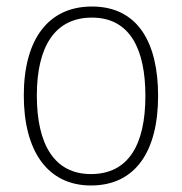

<svg xmlns="http://www.w3.org/2000/svg" viewBox="-20 -559 559 589"><path d="M465 -265C465 -428 403 -539 262 -539C128 -539 53 -438 53 -266C53 -97 125 10 259 10C397 10 465 -97 465 -265ZM93 -266C93 -417 149 -505 262 -505C380 -505 426 -406 426 -265C426 -115 374 -25 259 -25C146 -25 93 -117 93 -266Z"/></svg>

Font: Noto Sans Devanagari UI SemiCondensed ExtraLight
Style: Regular
Weight: 200
Width: 4
Designer: Jelle Bosma - Monotype Design Team
Foundry: Monotype Imaging Inc.
Version: Version 2.004